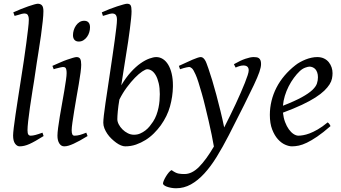

<svg xmlns="http://www.w3.org/2000/svg" viewBox="-20 -762 1824 1026"><path d="M213 -35Q189 -20 170.5 -9.5Q152 1 137.5 7.5Q123 14 110 17Q97 20 85 20Q71 20 60.5 5.5Q50 -9 50 -38Q50 -50 53.5 -79.5Q57 -109 63 -149.5Q69 -190 76.5 -238.5Q84 -287 92 -338Q100 -389 107.5 -438.5Q115 -488 120.5 -531Q126 -574 130 -607Q134 -640 134 -657Q134 -668 131.5 -675Q129 -682 126 -685Q123 -688 118 -689Q113 -690 109 -690Q105 -690 96.5 -688Q88 -686 80 -683Q70 -680 58 -677L51 -696Q71 -705 92 -713.5Q113 -722 130.5 -728Q148 -734 162 -738Q176 -742 182 -742Q196 -742 204 -733.5Q212 -725 212 -702Q212 -683 208.5 -649.5Q205 -616 199 -572.5Q193 -529 185 -480Q181 -455 177 -430L162 -329Q158 -304 154 -280Q146 -230 140 -188Q134 -146 130.5 -114.5Q127 -83 127 -66Q127 -49 131.5 -43Q136 -37 144 -37Q155 -37 170 -41Q185 -45 207 -53Z M461 -616Q461 -603 457 -589.5Q453 -576 445 -565Q437 -554 426 -547Q415 -540 401 -540Q386 -540 378 -549Q370 -558 370 -574Q370 -587 374 -600.5Q378 -614 386 -625.5Q394 -637 405 -644Q416 -651 430 -651Q445 -651 453 -642Q461 -633 461 -616ZM448 -35Q425 -21 407 -11Q389 -1 373.5 6Q358 13 346 16.5Q334 20 323 20Q307 20 297 4.5Q287 -11 287 -37Q287 -52 290.5 -79Q294 -106 299.5 -139Q305 -172 311.5 -208Q318 -244 323.5 -276.5Q329 -309 332.5 -334Q336 -359 336 -371Q336 -382 334.5 -389Q333 -396 330.5 -399Q328 -402 324 -403Q320 -404 316 -404Q312 -404 304 -402Q296 -400 288 -398Q278 -396 267 -392L260 -410Q281 -419 301 -428Q321 -437 338.5 -443Q356 -449 369.5 -453Q383 -457 389 -457Q403 -457 408.5 -447.5Q414 -438 414 -416Q414 -402 410.5 -374.5Q407 -347 401 -312.5Q395 -278 388.5 -241Q382 -204 376.5 -169.5Q371 -135 367 -107.5Q363 -80 363 -66Q363 -51 366.5 -44Q370 -37 378 -37Q393 -37 407 -41Q421 -45 441 -53Z M904 -298Q903 -246 888.5 -193.5Q874 -141 839 -92Q823 -70 802.5 -49.5Q782 -29 758 -14Q734 1 707 10.5Q680 20 649 20Q639 20 626.5 15Q614 10 601 0.5Q588 -9 575.5 -21Q563 -33 553.5 -47Q544 -61 538 -76Q532 -91 532 -106Q532 -119 535 -146Q538 -173 543.5 -210Q549 -247 555.5 -290Q562 -333 568.5 -377.5Q575 -422 581.5 -465.5Q588 -509 593 -546.5Q598 -584 601.5 -613Q605 -642 605 -657Q605 -668 602.5 -675Q600 -682 596 -685Q592 -688 587.5 -689Q583 -690 579 -690Q575 -690 566.5 -688Q558 -686 550 -683Q541 -680 530 -677L524 -696Q544 -705 565.5 -713.5Q587 -722 606 -728Q625 -734 639 -738Q653 -742 659 -742Q673 -742 678 -733.5Q683 -725 683 -702Q683 -687 680.5 -662.5Q678 -638 674 -606.5Q670 -575 664.5 -538Q659 -501 652.5 -462Q646 -423 640 -383Q634 -343 628 -306Q653 -348 679.5 -377Q706 -406 731 -423.5Q756 -441 778 -449Q800 -457 815 -457Q834 -457 850.5 -446.5Q867 -436 879 -416Q891 -396 897.5 -368Q904 -340 904 -307Q904 -303 904 -298ZM767 -392Q758 -392 740 -380Q722 -368 701 -346.5Q680 -325 658 -295.5Q636 -266 618 -230Q612 -195 609.5 -167.5Q607 -140 607 -125Q607 -112 614.5 -97.5Q622 -83 634.5 -70.5Q647 -58 663 -50Q679 -42 696 -42Q714 -42 729 -48.5Q744 -55 757 -65Q770 -75 780 -87.5Q790 -100 798 -112Q809 -129 816 -148Q823 -167 827 -186.5Q831 -206 832.5 -224Q834 -242 834 -259Q834 -292 828 -317.5Q822 -343 812.5 -359.5Q803 -376 791 -384Q779 -392 767 -392Z M1375 -420Q1375 -403 1366 -377Q1357 -351 1336.5 -307.5Q1316 -264 1283.5 -199Q1251 -134 1203 -40Q1170 24 1138 76Q1106 128 1071.5 165.5Q1037 203 1000 223.5Q963 244 921 244Q907 244 894 241.5Q881 239 871.5 235.5Q862 232 856.5 227.5Q851 223 851 219Q851 213 855.5 202.5Q860 192 867 180.5Q874 169 882 159.5Q890 150 897 147Q908 155 917 159.5Q926 164 934 165.5Q942 167 950 167.5Q958 168 966 168Q1006 168 1044 129.5Q1082 91 1123 21Q1118 -7 1111 -42.5Q1104 -78 1095 -115.5Q1086 -153 1077 -191Q1068 -229 1058.5 -262Q1049 -295 1040.5 -322Q1032 -349 1025 -364Q1014 -389 1006 -396.5Q998 -404 990 -404Q985 -404 977 -402Q969 -400 961 -398Q952 -396 942 -392L936 -410Q957 -419 975.5 -428Q994 -437 1008.5 -443Q1023 -449 1034.5 -453Q1046 -457 1052 -457Q1059 -457 1064 -453.5Q1069 -450 1074 -443Q1079 -436 1083.5 -424Q1088 -412 1094 -395Q1103 -369 1114 -333Q1125 -297 1136 -255.5Q1147 -214 1158 -169.5Q1169 -125 1178 -81Q1193 -111 1209 -143Q1225 -175 1239.5 -206.5Q1254 -238 1266.5 -266.5Q1279 -295 1288.5 -319Q1298 -343 1303.5 -360Q1309 -377 1309 -386Q1309 -411 1283 -412Q1281 -412 1279 -412Q1264 -412 1239 -401L1230 -419Q1265 -439 1291.5 -448Q1318 -457 1335 -457Q1343 -457 1350.5 -456Q1358 -455 1363.5 -451Q1369 -447 1372 -439.5Q1375 -432 1375 -420Z M1757 -371Q1757 -357 1754 -342Q1751 -327 1741 -311Q1731 -295 1713 -277.5Q1695 -260 1665.5 -241Q1636 -222 1593.5 -202Q1551 -182 1492 -160Q1495 -132 1503.5 -109.5Q1512 -87 1523.5 -71Q1535 -55 1548.5 -46Q1562 -37 1575 -37Q1585 -37 1600 -39.5Q1615 -42 1634 -49Q1653 -56 1677.5 -70Q1702 -84 1731 -108Q1736 -105 1740.5 -98.5Q1745 -92 1746 -88Q1706 -53 1675 -32Q1644 -11 1620 0.5Q1596 12 1577 16Q1558 20 1540 20Q1524 20 1503.5 11Q1483 2 1465 -18Q1447 -38 1434.5 -70Q1422 -102 1422 -148Q1422 -186 1431 -223Q1440 -260 1457.5 -294Q1475 -328 1500.5 -358Q1526 -388 1558 -413Q1569 -422 1583.5 -430Q1598 -438 1613 -444Q1628 -450 1644 -453.5Q1660 -457 1675 -457Q1696 -457 1711.5 -449.5Q1727 -442 1737 -429.5Q1747 -417 1752 -402Q1757 -387 1757 -371ZM1582 -382Q1566 -367 1550.5 -346Q1535 -325 1522.5 -300.5Q1510 -276 1502 -249.5Q1494 -223 1492 -197Q1556 -222 1593 -242.5Q1630 -263 1649 -281Q1668 -299 1673.5 -315.5Q1679 -332 1679 -349Q1679 -364 1675 -375Q1671 -386 1665 -392.5Q1659 -399 1650.5 -402.5Q1642 -406 1634 -406Q1626 -406 1611 -400.5Q1596 -395 1582 -382Z"/></svg>

Font: Oxford Ugaritic
Style: Regular
Weight: 400
Designer: Jacob Thomas
Foundry: Bengal Creative Media Limited
Version: Version 1.000